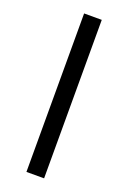

<svg xmlns="http://www.w3.org/2000/svg" viewBox="-138 -748 531 797"><g transform="rotate(20 128.0 -350.0)"><path d="M89.1 0V-700H167.1V0Z"/></g></svg>

Font: Envelope Sans Variable
Style: Regular
Weight: 500
Designer: Andreas Rasmussen / Norman Anderson
Foundry: mail.de GmbH
Version: Version 1.150